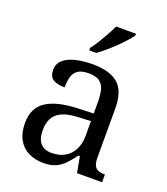

<svg xmlns="http://www.w3.org/2000/svg" viewBox="-141 -865 846 973"><g transform="rotate(20 281.5 -378.0)"><path d="M205 10Q161 10 125.5 -7.5Q90 -25 70 -60.5Q50 -96 50 -150Q50 -230 106.5 -268Q163 -306 278 -310L361 -313V-373Q361 -409 355 -436.5Q349 -464 329 -480Q309 -496 268 -496Q230 -496 210 -482Q190 -468 183.5 -443.5Q177 -419 177 -387Q135 -387 113.5 -401.5Q92 -416 92 -450Q92 -485 116.5 -506Q141 -527 182 -536.5Q223 -546 272 -546Q364 -546 409.5 -507Q455 -468 455 -373V-114Q455 -86 461 -70.5Q467 -55 481 -48.5Q495 -42 517 -42H520V0H385L369 -86H361Q340 -58 320 -36.5Q300 -15 273.5 -2.5Q247 10 205 10ZM228 -52Q269 -52 298.5 -69Q328 -86 344.5 -117.5Q361 -149 361 -191V-272L297 -269Q240 -267 207.5 -252Q175 -237 161 -210.5Q147 -184 147 -145Q147 -114 156 -93.5Q165 -73 183 -62.5Q201 -52 228 -52ZM230 -619Q245 -638 261 -664Q277 -690 292 -717Q307 -744 317 -766H424V-756Q415 -743 397 -723Q379 -703 356.5 -681Q334 -659 311 -639.5Q288 -620 268 -606H230Z"/></g></svg>

Font: Noto Serif Gurmukhi
Style: Regular
Weight: 400
Designer: Vaibhav Singh and the Monotype Design Team
Foundry: Monotype Imaging Inc.
Version: Version 2.003